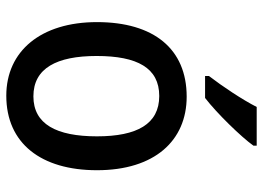

<svg xmlns="http://www.w3.org/2000/svg" viewBox="-130 -676 816 595"><g transform="rotate(90 277.5 -378.0)"><path d="M431 -756V-766H311C288 -721 248 -661 215 -618V-606H283C330 -642 404 -718 431 -756ZM507 -271C507 -450 415 -549 279 -549C131 -549 48 -447 48 -271C48 -97 138 10 276 10C424 10 507 -98 507 -271ZM153 -270C153 -396 190 -464 277 -464C364 -464 402 -395 402 -271C402 -145 364 -74 278 -74C191 -74 153 -146 153 -270Z"/></g></svg>

Font: Noto Sans Lao SemiCondensed Medium
Style: Regular
Weight: 500
Width: 4
Designer: Monotype Design Team
Foundry: Monotype Imaging Inc.
Version: Version 2.003